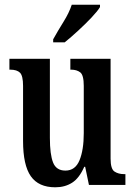

<svg xmlns="http://www.w3.org/2000/svg" viewBox="-20 -786 574 816"><path d="M215 10Q144 10 111 -37Q78 -84 78 -187V-421Q78 -464 65 -477Q52 -490 23 -490H20V-536H192V-200Q192 -130 205.5 -95.5Q219 -61 258 -61Q300 -61 318 -105Q336 -149 336 -220V-421Q336 -467 321 -478.5Q306 -490 282 -490H279V-536H450V-112Q450 -68 466.5 -57Q483 -46 507 -46H513V0H358L342 -77H338Q317 -29 286.5 -9.5Q256 10 215 10ZM206 -619Q226 -655 250 -693.5Q274 -732 285 -766H405V-756Q395 -739 369 -711.5Q343 -684 312 -655.5Q281 -627 255 -606H206Z"/></svg>

Font: Noto Serif Ethiopic ExtraCondensed SemiBold
Style: Regular
Weight: 600
Width: 2
Designer: Monotype Design Team
Foundry: Monotype Imaging Inc.
Version: Version 2.102; ttfautohint (v1.8.4.7-5d5b)